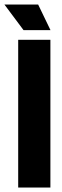

<svg xmlns="http://www.w3.org/2000/svg" viewBox="-48 -838 278 858"><path d="M33.3 0V-660H177.2V0ZM57.3 -703.2 -28.2 -817.7H122.5L177.7 -703.2Z"/></svg>

Font: Bricolage Grotesque 96pt ExtraBold SemiCondensed
Style: Regular
Weight: 800
Width: 4
Version: Version 1.001;gftools[0.9.33.dev8+g029e19f]